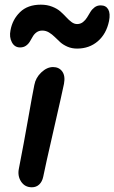

<svg xmlns="http://www.w3.org/2000/svg" viewBox="-20 -834 489 822"><path d="M65.9 -630.9Q42.5 -630.9 30.8 -653.1Q19 -675.3 24.9 -704.1Q33.2 -750.5 65.9 -782.2Q98.6 -814 154.8 -814Q181.6 -814 203.4 -805.4Q225.1 -796.9 238.8 -784.7Q252.4 -772.5 263.7 -760.3Q274.9 -748 286.4 -739.5Q297.9 -731 310.1 -731Q324.2 -731 335 -739.3Q345.7 -747.6 352.8 -759.3Q359.9 -771 366.9 -782.7Q374 -794.4 385 -802.7Q396 -811 411.1 -811Q433.6 -811 443.4 -793.7Q453.1 -776.4 446.8 -744.1Q435.5 -689 398.9 -657.5Q362.3 -626 310.1 -626Q287.6 -626 269 -634Q250.5 -642.1 238 -653.3Q225.6 -664.6 214.4 -675.8Q203.1 -687 189.7 -695.1Q176.3 -703.1 161.1 -703.1Q147 -703.1 136.7 -695.8Q126.5 -688.5 120.4 -677.7Q114.3 -667 107.9 -656.2Q101.6 -645.5 91.1 -638.2Q80.6 -630.9 65.9 -630.9ZM116.2 -32.2Q86.4 -32.2 70.3 -56.6Q54.2 -81.1 61 -112.8Q82.5 -222.7 100.6 -326.2Q118.7 -429.7 127 -470.2Q132.8 -501.5 157 -524.2Q181.2 -546.9 207 -546.9Q232.9 -546.9 246.6 -527.8Q260.3 -508.8 253.9 -475.1Q247.1 -440.9 210 -279.3Q172.9 -117.7 165 -77.1Q160.6 -56.2 147.9 -44.2Q135.3 -32.2 116.2 -32.2Z"/></svg>

Font: Shantell Sans Bouncy
Style: Italic
Weight: 500
Italic angle: -11.31°
Designer: Stephen Nixon, Anya Danilova, Shantell Martin
Foundry: Arrow Type
Version: Version 1.006;[9816181b4]